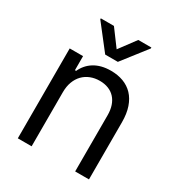

<svg xmlns="http://www.w3.org/2000/svg" viewBox="-179 -886 943 1009"><g transform="rotate(30 292.5 -382.0)"><path d="M160.5 0H76.7V-545.5H157.7V-460.2H164.8Q174.4 -481.2 188.9 -498Q203.5 -514.9 223.2 -527.2Q242.9 -539.4 267.9 -546Q293 -552.6 323.9 -552.6Q365.4 -552.6 399.3 -540Q433.2 -527.3 457.6 -501.8Q481.9 -476.2 495.2 -437.5Q508.5 -398.8 508.5 -346.6V0H424.7V-340.9Q424.7 -372.9 416.2 -398.3Q407.7 -423.7 391.5 -441.2Q375.4 -458.8 352.1 -468Q328.8 -477.3 299.7 -477.3Q269.5 -477.3 244.1 -467.3Q218.8 -457.4 200.1 -438.4Q181.5 -419.4 171 -391.7Q160.5 -364 160.5 -328.1ZM292.6 -664.8 366.5 -764.2H446V-758.5L331 -610.8H254.3L139.2 -758.5V-764.2H218.8Z"/></g></svg>

Font: Fast_Sans
Style: Regular
Weight: 400
Designer: Rasmus Andersson
Foundry: rsms
Version: Version 3.018;git-588b23468